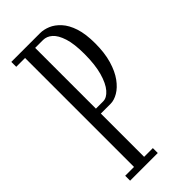

<svg xmlns="http://www.w3.org/2000/svg" viewBox="-224 -750 800 800"><g transform="rotate(-45 176.0 -350.0)"><path d="M27 0V-29H79V-671H27V-700H196.5Q218 -700 241 -690.5Q264 -681 284.2 -659Q304.5 -637 316.8 -599.8Q329 -562.5 329 -507.5Q329 -451 316.5 -408.8Q304 -366.5 283.8 -338.8Q263.5 -311 240.2 -297.5Q217 -284 196.5 -284H138.5V-29H190V0ZM138.5 -313H181Q202.5 -313 222 -335.5Q241.5 -358 253.8 -401.5Q266 -445 266 -508Q266 -567.5 254.5 -603.2Q243 -639 224.8 -655Q206.5 -671 185 -671H138.5Z"/></g></svg>

Font: Imbue 24pt Light
Style: Regular
Weight: 300
Designer: Tyler Finck
Foundry: Etcetera Type Company
Version: Version 1.102